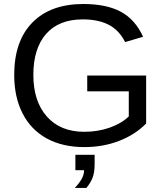

<svg xmlns="http://www.w3.org/2000/svg" viewBox="-20 -718 818 950"><path d="M50.3 -347.2Q50.3 -514.6 140.1 -606.4Q230 -698.2 392.6 -698.2Q506.8 -698.2 578.1 -659.7Q649.4 -621.1 688 -536.1L599.1 -509.8Q569.8 -568.4 518.3 -595.2Q466.8 -622.1 390.1 -622.1Q271 -622.1 208 -550Q145 -478 145 -347.2Q145 -216.8 211.9 -141.4Q278.8 -65.9 397 -65.9Q464.4 -65.9 522.7 -86.4Q581.1 -106.9 617.2 -142.1V-266.1H411.6V-344.2H703.1V-106.9Q648.4 -51.3 569.1 -20.8Q489.7 9.8 397 9.8Q289.1 9.8 210.9 -33.2Q132.8 -76.2 91.6 -157Q50.3 -237.8 50.3 -347.2ZM448.2 94.2Q448.2 136.7 437.5 162.8Q426.8 189 407.2 211.9H350.1Q372.1 188.5 384 167.5Q396 146.5 396 124H353V47.9H448.2Z"/></svg>

Font: Liberation Sans
Style: Regular
Weight: 400
Designer: Steve Matteson
Foundry: Ascender Corporation
Version: Version 2.00.1